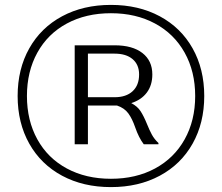

<svg xmlns="http://www.w3.org/2000/svg" viewBox="-20 -742 906 784"><path d="M814 -350Q814 -240 766.5 -155.5Q719 -71 632.5 -24.5Q546 22 433 22Q320 22 233.5 -24.5Q147 -71 99.5 -155.5Q52 -240 52 -350Q52 -460 99.5 -544.5Q147 -629 233.5 -675.5Q320 -722 433 -722Q546 -722 632.5 -675.5Q719 -629 766.5 -544.5Q814 -460 814 -350ZM777 -350Q777 -450 734 -527Q691 -604 613 -646Q535 -688 433 -688Q331 -688 253 -646Q175 -604 132.5 -527Q90 -450 90 -350Q90 -250 132.5 -173Q175 -96 253 -54Q331 -12 433 -12Q535 -12 613 -54Q691 -96 734 -173Q777 -250 777 -350ZM627 -158V-153H567Q547 -179 532 -222Q520 -257 504 -279Q488 -301 458 -311H448H339V-153H285V-557H448Q521 -557 561.5 -525.5Q602 -494 602 -438Q602 -394 579.5 -364Q557 -334 516 -321Q541 -308 554 -288Q567 -268 580 -236Q590 -211 600 -192.5Q610 -174 627 -158ZM448 -345Q495 -345 521.5 -369.5Q548 -394 548 -438Q548 -478 521.5 -500.5Q495 -523 448 -523H339V-345Z"/></svg>

Font: Fahkwang ExtraLight
Style: Regular
Weight: 275
Designer: Suppakit Chalermlarp | Katatrad Co.,Ltd.
Foundry: Cadson Demak Co.,Ltd.
Version: Version 1.000; ttfautohint (v1.6)